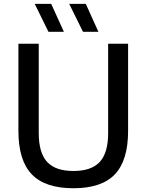

<svg xmlns="http://www.w3.org/2000/svg" viewBox="-20 -967 760 996"><path d="M75.5 -288V-740H181V-277Q181 -174 224.5 -127Q268 -80 361 -80Q454 -80 497.5 -127Q541 -174 541 -277V-740H644.5V-288Q644.5 -135 576 -62.8Q507.5 9.5 361 9.5Q214 9.5 144.8 -62.8Q75.5 -135 75.5 -288ZM231.5 -802 160 -947H245.5L311.5 -802ZM410.5 -802 339 -947H425L490.5 -802Z"/></svg>

Font: Encode Sans Medium
Style: Regular
Weight: 500
Designer: Multiple Designers
Foundry: Impallari Type
Version: Version 2.000